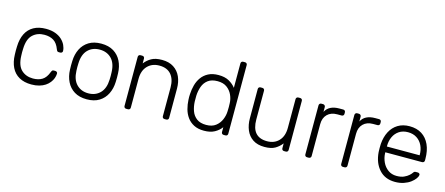

<svg xmlns="http://www.w3.org/2000/svg" viewBox="-48 -1250 4175 1800"><g transform="rotate(15 2039.5 -350.0)"><path d="M278 10Q208 10 159 -17.5Q110 -45 84.5 -97Q59 -149 57 -220Q56 -235 56 -260Q56 -285 57 -300Q59 -372 84.5 -423.5Q110 -475 159 -502.5Q208 -530 278 -530Q331 -530 369.5 -515.5Q408 -501 433 -477.5Q458 -454 471 -426Q484 -398 485 -371Q486 -361 479 -355Q472 -349 463 -349H449Q439 -349 434.5 -353.5Q430 -358 425 -370Q404 -427 367.5 -449.5Q331 -472 278 -472Q210 -472 165.5 -430.5Q121 -389 118 -295Q116 -260 118 -225Q121 -131 165.5 -89.5Q210 -48 278 -48Q331 -48 367.5 -70.5Q404 -93 425 -150Q430 -162 434.5 -166.5Q439 -171 449 -171H463Q472 -171 479 -165Q486 -159 485 -149Q484 -127 476 -105Q468 -83 451.5 -62Q435 -41 411 -25Q387 -9 353.5 0.5Q320 10 278 10Z M815 10Q743 10 694.5 -20Q646 -50 620.5 -102Q595 -154 593 -218Q592 -233 592 -260Q592 -287 593 -302Q595 -367 620.5 -418.5Q646 -470 694.5 -500Q743 -530 815 -530Q887 -530 935.5 -500Q984 -470 1009.5 -418.5Q1035 -367 1037 -302Q1038 -287 1038 -260Q1038 -233 1037 -218Q1035 -154 1009.5 -102Q984 -50 935.5 -20Q887 10 815 10ZM815 -48Q885 -48 929 -93Q973 -138 976 -223Q977 -238 977 -260Q977 -282 976 -297Q973 -383 929 -427.5Q885 -472 815 -472Q745 -472 701 -427.5Q657 -383 654 -297Q653 -282 653 -260Q653 -238 654 -223Q657 -138 701 -93Q745 -48 815 -48Z M1197 0Q1187 0 1181 -6Q1175 -12 1175 -22V-498Q1175 -508 1181 -514Q1187 -520 1197 -520H1214Q1224 -520 1230 -514Q1236 -508 1236 -498V-451Q1263 -486 1301.5 -508Q1340 -530 1404 -530Q1472 -530 1517.5 -500.5Q1563 -471 1585.5 -420.5Q1608 -370 1608 -306V-22Q1608 -12 1602 -6Q1596 0 1586 0H1569Q1559 0 1553 -6Q1547 -12 1547 -22V-301Q1547 -381 1508 -426.5Q1469 -472 1394 -472Q1323 -472 1279.5 -426.5Q1236 -381 1236 -301V-22Q1236 -12 1230 -6Q1224 0 1214 0Z M1953 10Q1895 10 1854.5 -11Q1814 -32 1789 -67Q1764 -102 1752.5 -145Q1741 -188 1739 -232Q1738 -247 1738 -260Q1738 -273 1739 -288Q1741 -332 1752.5 -375Q1764 -418 1789 -453Q1814 -488 1854.5 -509Q1895 -530 1953 -530Q2015 -530 2055.5 -507Q2096 -484 2121 -451V-688Q2121 -698 2127 -704Q2133 -710 2143 -710H2160Q2170 -710 2176 -704Q2182 -698 2182 -688V-22Q2182 -12 2176 -6Q2170 0 2160 0H2143Q2133 0 2127 -6Q2121 -12 2121 -22V-69Q2096 -35 2055.5 -12.5Q2015 10 1953 10ZM1959 -48Q2016 -48 2051 -75Q2086 -102 2103 -142.5Q2120 -183 2121 -224Q2122 -239 2122 -263Q2122 -287 2121 -302Q2120 -342 2102.5 -381Q2085 -420 2050 -446Q2015 -472 1959 -472Q1901 -472 1866.5 -446Q1832 -420 1817 -378Q1802 -336 1800 -288Q1799 -260 1800 -232Q1802 -184 1817 -142Q1832 -100 1866.5 -74Q1901 -48 1959 -48Z M2540 10Q2472 10 2427.5 -19.5Q2383 -49 2361.5 -100Q2340 -151 2340 -214V-498Q2340 -508 2346 -514Q2352 -520 2362 -520H2379Q2389 -520 2395 -514Q2401 -508 2401 -498V-219Q2401 -48 2550 -48Q2621 -48 2664 -93.5Q2707 -139 2707 -219V-498Q2707 -508 2713 -514Q2719 -520 2729 -520H2746Q2756 -520 2762 -514Q2768 -508 2768 -498V-22Q2768 -12 2762 -6Q2756 0 2746 0H2729Q2719 0 2713 -6Q2707 -12 2707 -22V-69Q2680 -34 2642.5 -12Q2605 10 2540 10Z M2952 0Q2942 0 2936 -6Q2930 -12 2930 -22V-497Q2930 -507 2936 -513.5Q2942 -520 2952 -520H2968Q2978 -520 2984.5 -513.5Q2991 -507 2991 -497V-451Q3009 -486 3043 -503Q3077 -520 3127 -520H3164Q3174 -520 3180 -514Q3186 -508 3186 -498V-484Q3186 -474 3180 -468Q3174 -462 3164 -462H3121Q3061 -462 3026 -427Q2991 -392 2991 -332V-22Q2991 -12 2984.5 -6Q2978 0 2968 0Z M3300 0Q3290 0 3284 -6Q3278 -12 3278 -22V-497Q3278 -507 3284 -513.5Q3290 -520 3300 -520H3316Q3326 -520 3332.5 -513.5Q3339 -507 3339 -497V-451Q3357 -486 3391 -503Q3425 -520 3475 -520H3512Q3522 -520 3528 -514Q3534 -508 3534 -498V-484Q3534 -474 3528 -468Q3522 -462 3512 -462H3469Q3409 -462 3374 -427Q3339 -392 3339 -332V-22Q3339 -12 3332.5 -6Q3326 0 3316 0Z M3807 10Q3710 10 3653 -53.5Q3596 -117 3588 -220Q3587 -235 3587 -260Q3587 -285 3588 -300Q3593 -368 3620 -420Q3647 -472 3694.5 -501Q3742 -530 3807 -530Q3877 -530 3926 -499Q3975 -468 4001.5 -410Q4028 -352 4028 -272V-257Q4028 -247 4021.5 -241Q4015 -235 4005 -235H3649Q3649 -235 3649 -231Q3649 -227 3649 -225Q3651 -180 3670 -139.5Q3689 -99 3724 -73.5Q3759 -48 3807 -48Q3850 -48 3878.5 -61Q3907 -74 3924 -89.5Q3941 -105 3946 -113Q3955 -126 3960 -128.5Q3965 -131 3976 -131H3992Q4001 -131 4007.5 -125.5Q4014 -120 4013 -111Q4012 -97 3997.5 -76.5Q3983 -56 3956.5 -36Q3930 -16 3892 -3Q3854 10 3807 10ZM3649 -291H3967V-295Q3967 -345 3948 -385Q3929 -425 3893 -448.5Q3857 -472 3807 -472Q3757 -472 3721.5 -448.5Q3686 -425 3667.5 -385Q3649 -345 3649 -295Z"/></g></svg>

Font: Rubik Light Light
Style: Regular
Weight: 300
Version: Version 2.101